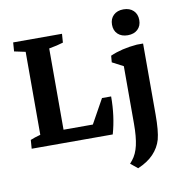

<svg xmlns="http://www.w3.org/2000/svg" viewBox="-80 -617 809 860"><g transform="rotate(-10 324.5 -187.0)"><path d="M24.9 0 27.8 -39.6Q46.4 -47.4 73.7 -54.7V-432.1L22.9 -442.9L25.9 -483.4H248L245.1 -443.8Q218.8 -435.5 180.2 -428.7V-59.1H313.5L374.5 -168.9H416Q416 -78.6 393.6 0ZM479.5 168.9 447.3 142.6 458.5 129.4Q478 105.5 486.8 67.4Q495.6 29.3 495.6 -31.2V-292.5L445.3 -318.8L447.8 -348.6Q499.5 -371.6 569.8 -377.4H598.1V-54.2Q598.1 20 587.9 58.1Q577.6 93.8 551 121.8Q524.4 149.9 479.5 168.9ZM537.6 -425.8Q509.3 -425.8 492.4 -441.7Q475.6 -457.5 475.6 -484.4Q475.6 -511.2 492.4 -527.3Q509.3 -543.5 537.6 -543.5Q565.9 -543.5 582.8 -527.3Q599.6 -511.2 599.6 -484.4Q599.6 -457.5 582.8 -441.7Q565.9 -425.8 537.6 -425.8Z"/></g></svg>

Font: Markazi Text SemiBold
Style: Regular
Weight: 600
Designer: Borna Izadpanah (Arabic designer), Fiona Ross (Arabic design director) and Florian Runge (Latin designer)
Foundry: Borna Izadpanah and Florian Runge
Version: Version 1.001; ttfautohint (v1.8.3)